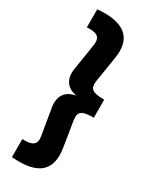

<svg xmlns="http://www.w3.org/2000/svg" viewBox="-233 -860 825 1030"><g transform="rotate(30 179.0 -345.0)"><path d="M41.5 112.8V1Q90.1 3.8 108.9 -11.6Q127.6 -27 121.2 -62.2L94.2 -223.5Q85.9 -273 105.8 -304.4Q125.8 -335.9 174.2 -345V-346Q127.8 -354.2 107.6 -385.6Q87.4 -416.9 95.8 -466.8L121.2 -627.8Q126.9 -664.4 108.4 -679.5Q89.9 -694.6 41.5 -691V-802.8Q164.8 -813.6 218.4 -767.9Q272.1 -722.2 253.8 -618L229.8 -468.5Q225.6 -442.8 231.6 -428.2Q237.6 -413.6 257.8 -407.6Q277.9 -401.5 316.2 -401.5V-289.8Q277.9 -289.8 257.8 -283.7Q237.6 -277.6 231.6 -263Q225.6 -248.4 229.8 -222.5L254 -70.8Q271.6 32.5 218.4 78.1Q165.1 123.6 41.5 112.8Z"/></g></svg>

Font: Geologica-Sharp
Style: Regular
Weight: 100
Designer: Sindre Bremnes, Frode Helland
Foundry: Monokrom Skriftforlag AS
Version: Version 1.010;gftools[0.9.28]